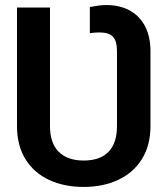

<svg xmlns="http://www.w3.org/2000/svg" viewBox="-20 -737 668 767"><path d="M47.9 -233.4V-707H179.7V-233.4Q179.7 -165.5 214.6 -130.6Q249.5 -95.7 314.5 -95.7Q379.4 -95.7 413.3 -130.4Q447.3 -165 447.3 -233.4V-532.2Q447.3 -573.7 430.9 -590.6Q414.6 -607.4 377.9 -607.4Q357.9 -607.4 338.9 -604.5V-709Q358.9 -712.9 374 -714.8Q389.2 -716.8 405.3 -716.8Q458.5 -716.8 498.3 -695.1Q538.1 -673.3 559.6 -631.8Q581.1 -590.3 581.1 -532.2V-233.4Q581.1 -155.8 546.6 -101.1Q512.2 -46.4 451.7 -18.3Q391.1 9.8 314.5 9.8Q236.3 9.8 176 -18.3Q115.7 -46.4 81.8 -101.1Q47.9 -155.8 47.9 -233.4Z"/></svg>

Font: Pretendard JP SemiBold
Style: Regular
Weight: 600
Designer: Base glyphs from Inter by Rasmus Andersson; Hangeul glyphs from Noto Sans CJK(Source Han Sans) by Jang Soo-young and Kan
Foundry: Kil Hyung-jin
Version: Version 1.309